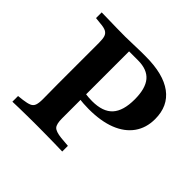

<svg xmlns="http://www.w3.org/2000/svg" viewBox="-146 -720 868 868"><g transform="rotate(45 288.5 -285.5)"><path d="M127.4 -201.6V-465.3Q127.4 -490.3 123 -503.6Q118.5 -516.9 106 -523.4Q93.5 -529.8 68.5 -531.5L38.7 -534.7V-571Q56.5 -571 82.7 -570.2Q108.9 -569.4 137.5 -569Q166.1 -568.5 191.1 -568.5Q217.7 -568.5 245.6 -569.8Q273.4 -571 291.1 -571H320.2Q433.1 -571 491.9 -527.4Q550.8 -483.9 550.8 -400.8Q550.8 -344.4 521.8 -303.6Q492.7 -262.9 438.3 -241.5Q383.9 -220.2 306.5 -220.2Q289.5 -220.2 272.2 -221.4Q254.8 -222.6 239.9 -225.4Q225 -228.2 214.5 -230.6V-266.9Q230.6 -262.1 250.4 -259.3Q270.2 -256.5 291.9 -256.5Q359.7 -256.5 391.1 -290.7Q422.6 -325 422.6 -398.4Q422.6 -467.7 394.8 -500.8Q366.9 -533.9 308.1 -533.9H250.8V-201.6ZM179 -2.4Q155.6 -2.4 129.4 -2Q103.2 -1.6 79.4 -1.2Q55.6 -0.8 38.7 0V-36.3L66.9 -39.5Q91.9 -42.7 105.2 -48.4Q118.5 -54 123.4 -67.3Q128.2 -80.6 128.2 -105.6L127.4 -201.6H250.8V-105.6Q250.8 -69.4 262.1 -56.9Q273.4 -44.4 310.5 -40.3L357.3 -36.3V0Q337.1 -0.8 309.7 -1.2Q282.3 -1.6 253.2 -2Q224.2 -2.4 197.6 -2.4H190.3Z"/></g></svg>

Font: Playfair 9pt
Style: Bold
Weight: 700
Designer: Claus Eggers Sørensen
Foundry: Claus Eggers Sørensen
Version: Version 2.203